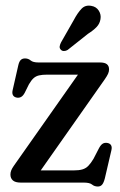

<svg xmlns="http://www.w3.org/2000/svg" viewBox="-20 -660 435 694"><path d="M358.6 -373.2 111.1 -21.1 93.4 -44H245.3Q265.6 -44 277.9 -47.7Q290.2 -51.3 299.2 -60.5Q308.2 -69.7 317.9 -85.8L338.3 -125.3Q344.9 -137.1 352 -141.1Q359 -145 368.5 -143.2Q377.6 -141.6 381.5 -134.9Q385.3 -128.2 382.7 -117.1L359 -15.4Q354.9 0.7 349.1 7.4Q343.3 14.2 333.9 14.2Q321.2 14.2 312.8 7.1Q304.3 0 282.6 0H55.2Q35.3 0 26.5 -7.9Q17.7 -15.7 17.7 -29.1Q17.7 -37 20.7 -44.4Q23.7 -51.8 30.2 -61L277 -411.8L290.5 -390.2H151.2Q132.8 -390.2 121.2 -387.5Q109.5 -384.8 101.3 -377.3Q93 -369.8 84.6 -355.3L69.3 -324.5Q63.4 -313.4 55.9 -309.4Q48.3 -305.4 39.5 -307.4Q30.4 -309.4 26.8 -316.1Q23.2 -322.8 25.5 -333.3L46 -423.4Q49.1 -437.4 54.9 -443.1Q60.6 -448.8 70.4 -448.8Q82.2 -448.8 90.8 -441.5Q99.3 -434.2 119.5 -434.2H341.5Q358.6 -434.2 366.4 -427.9Q374.2 -421.6 374.2 -409.1Q374.2 -401.4 370.7 -393.5Q367.2 -385.6 358.6 -373.2ZM246.5 -587.2Q260.4 -613.5 274.6 -628.3Q288.7 -643 310.5 -638.7Q328 -635.7 337.1 -621.4Q346.1 -607.1 343.2 -590.8Q340.6 -574.4 329.3 -562.5Q317.9 -550.5 298 -537.8L224.5 -479.5Q218.3 -475.7 211.3 -475.6Q204.3 -475.5 199.9 -480.3Q194.5 -486 195.8 -493.1Q197.1 -500.1 200.7 -506.9Z"/></svg>

Font: Fraunces 144pt S100 Black
Style: Regular
Weight: 900
Version: Version 1.000